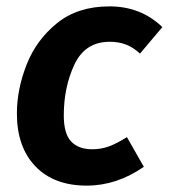

<svg xmlns="http://www.w3.org/2000/svg" viewBox="-20 -566 529 602"><path d="M489 -481 419 -398Q397 -418 374.5 -426.5Q352 -435 324 -435Q247 -435 213.5 -364Q180 -293 180 -204Q180 -147 203 -122.5Q226 -98 269 -98Q297 -98 321.5 -107Q346 -116 378 -136L431 -43Q346 16 252 16Q149 16 91 -44.5Q33 -105 33 -210Q33 -286 63.5 -363.5Q94 -441 159 -493.5Q224 -546 323 -546Q422 -546 489 -481Z"/></svg>

Font: Fira Sans SemiBold
Style: Italic
Weight: 600
Italic angle: -8°
Designer: bBox Type GmbH & Carrois Corporate GbR & Edenspiekermann AG
Foundry: bBox Type GmbH & Carrois Corporate GbR & Edenspiekermann AG
Version: Version 4.301